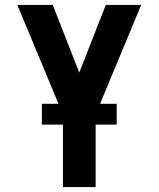

<svg xmlns="http://www.w3.org/2000/svg" viewBox="-20 -755 640 775"><path d="M234 0V-293L50 -735H193L300 -462L407 -735H550L366 -293V0ZM149 -252V-336H451V-252Z"/></svg>

Font: Iosevka Aile Extrabold
Style: Regular
Weight: 800
Designer: Belleve Invis
Foundry: Belleve Invis
Version: Version 27.3.5; ttfautohint (v1.8.4)